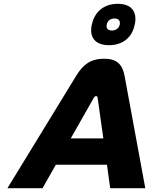

<svg xmlns="http://www.w3.org/2000/svg" viewBox="-20 -987 802 1007"><path d="M380 -590 19 0H203L273 -123H541L558 0H742L633 -591C621 -651 592 -679 525 -679C458 -679 417 -651 380 -590ZM351 -261 472 -474C475 -479 479 -483 484 -483C488 -483 491 -481 492 -474L522 -261ZM461 -856C448 -791 479 -750 552 -750C624 -750 673 -791 686 -856L687 -859C701 -925 670 -967 598 -967C525 -967 476 -925 462 -859ZM540 -858V-859C544 -878 559 -890 581 -890C602 -890 612 -878 608 -859V-858C604 -839 588 -827 567 -827C545 -827 536 -839 540 -858Z"/></svg>

Font: LT Wave Text Black Italic
Style: Regular
Weight: 900
Designer: Daniel Lyons
Version: Version 2.5 (Glyphs App)